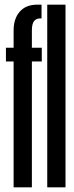

<svg xmlns="http://www.w3.org/2000/svg" viewBox="-20 -805 318 825"><path d="M38.5 0H117V-541H159.5V-600H117V-673.5Q117 -702.5 126.2 -714.2Q135.5 -726 153.5 -726H158.5V-785H140.5Q91 -785 64.8 -754.8Q38.5 -724.5 38.5 -674.5V-600H5.5V-541H38.5ZM183 0H261.5V-785H183Z"/></svg>

Font: Anybody UltraCondensed
Style: Regular
Weight: 400
Width: 1
Version: Version 1.113;gftools[0.9.25]